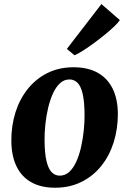

<svg xmlns="http://www.w3.org/2000/svg" viewBox="-20 -888 620 922"><path d="M333 -565Q401.5 -565 448.5 -539Q495.5 -513 520.5 -463.2Q545.5 -413.5 546 -341Q546 -269 526 -205Q506 -141 467 -92Q428 -43 371.8 -14.8Q315.5 13.5 244 13.5Q177.5 13.5 130.8 -12.5Q84 -38.5 59.5 -88.8Q35 -139 34.5 -211Q34 -283.5 54 -347.5Q74 -411.5 112.8 -460.2Q151.5 -509 207.2 -537Q263 -565 333 -565ZM314 -506.5Q287.5 -506.5 267.8 -488Q248 -469.5 234 -438.5Q220 -407.5 211 -369.2Q202 -331 197.8 -290.5Q193.5 -250 194 -213.5Q194.5 -149.5 203.8 -112.5Q213 -75.5 229.2 -60Q245.5 -44.5 266.5 -44.5Q293 -44.5 312.8 -62.8Q332.5 -81 346.5 -112Q360.5 -143 369.2 -181.5Q378 -220 382.2 -260.8Q386.5 -301.5 386 -338.5Q385.5 -403 376.5 -439.5Q367.5 -476 351.5 -491.2Q335.5 -506.5 314 -506.5ZM301 -653 467 -868.5 555.5 -791.5Q549 -781 530.8 -763.2Q512.5 -745.5 486.8 -724.2Q461 -703 433.5 -682.8Q406 -662.5 380.8 -646.2Q355.5 -630 338 -622.5Z"/></svg>

Font: Merriweather 28pt ExtraBold
Style: Italic
Weight: 800
Italic angle: -7.8°
Version: Version 2.101